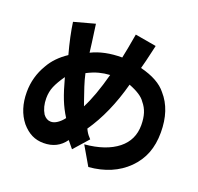

<svg xmlns="http://www.w3.org/2000/svg" viewBox="-145 -877 1210 1175"><g transform="rotate(20 460.0 -289.5)"><path d="M477 19Q614 7 691 -54Q765 -113 765 -210Q765 -254 754.5 -287.5Q744 -321 721 -348Q696 -387 613 -419Q559 -218 462 -78Q463 -75 469 -64Q475 -53 483 -42.5Q491 -32 501 -22L417 73Q404 58 379 27Q330 97 239 97Q197 97 162.5 80Q128 63 97 27Q37 -48 37 -162Q37 -261 88 -346Q125 -412 199 -461Q168 -575 156 -662L292 -699L298 -655Q309 -579 316 -519Q398 -560 514 -560Q525 -609 544 -720L682 -696L674 -661Q655 -577 644 -539Q764 -509 815 -444Q893 -356 893 -209Q893 -133 870 -73.5Q847 -14 799 34Q704 128 548 141ZM481 -434Q445 -432 410.5 -423Q376 -414 335 -393Q344 -352 357 -312.5Q370 -273 384 -233L396 -199Q441 -285 481 -434ZM162 -167Q162 -110 187 -69Q208 -41 237 -41Q257 -41 278.5 -55.5Q300 -70 318 -94Q288 -141 267.5 -193Q247 -245 225 -327Q192 -280 177 -244.5Q162 -209 162 -167Z"/></g></svg>

Font: BM Euljiro oraeorae
Style: Regular
Weight: 400
Designer: Bongjin Kim; Bomjun Kim; Myungsoo Han; Hyesun Chae; Mikyoung Jeong; Wujin Sim; Minjae Kang; Suwha Jang;
Foundry: Sandoll Inc.
Version: Version 1.000;hotconv 1.0.109;makeexe 2.5.65596